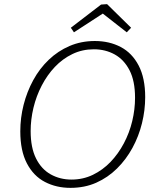

<svg xmlns="http://www.w3.org/2000/svg" viewBox="-20 -900 772 927"><path d="M320 7Q252 7 197 -21.5Q142 -50 110 -111Q78 -172 78 -266Q78 -331 94 -394Q110 -457 140.5 -513Q171 -569 215.5 -611.5Q260 -654 316 -678Q372 -702 438 -702Q508 -702 563 -673Q618 -644 649.5 -583.5Q681 -523 681 -431Q681 -368 665.5 -305Q650 -242 619.5 -186Q589 -130 545 -86.5Q501 -43 445 -18Q389 7 320 7ZM325 -33Q381 -33 428.5 -56Q476 -79 513.5 -118Q551 -157 578 -208Q605 -259 618.5 -315.5Q632 -372 632 -428Q632 -509 605.5 -560.5Q579 -612 534 -637Q489 -662 433 -662Q377 -662 329.5 -639Q282 -616 245 -577Q208 -538 181.5 -487Q155 -436 141.5 -379.5Q128 -323 128 -267Q128 -187 154 -135Q180 -83 225 -58Q270 -33 325 -33ZM337 -744 322 -766 468 -878 497 -880 613 -766 592 -744 464 -844H491Z"/></svg>

Font: Bitter Thin Light
Style: Italic
Weight: 300
Italic angle: -9°
Version: Version 2.002